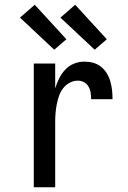

<svg xmlns="http://www.w3.org/2000/svg" viewBox="-20 -787 540 807"><path d="M122 0V-520H212V-416Q219 -438 229 -458Q239 -478 254.5 -494.5Q270 -511 291 -519.5Q312 -528 335 -528Q354 -528 372 -523Q390 -518 404.5 -506.5Q419 -495 429 -478.5Q439 -462 444 -444Q449 -426 451 -407.5Q453 -389 453 -370H363Q363 -384 361 -397.5Q359 -411 352 -423Q345 -435 333 -441.5Q321 -448 307 -448Q289 -448 272.5 -439Q256 -430 245 -415.5Q234 -401 228 -383.5Q222 -366 218.5 -348Q215 -330 213.5 -312Q212 -294 212 -276V0ZM378 -578 234 -713 296 -767 429 -622ZM208 -578 64 -713 126 -767 259 -622Z"/></svg>

Font: Iosevka SS18 Medium
Style: Regular
Weight: 500
Monospace: yes
Designer: Belleve Invis
Foundry: Belleve Invis
Version: Version 25.1.1; ttfautohint (v1.8.4)